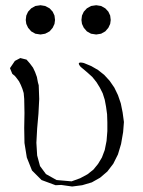

<svg xmlns="http://www.w3.org/2000/svg" viewBox="-20 -716 540 724"><path d="M36.1 -486.3 56.6 -497.1 80.1 -491.2 92.8 -476.6 104.5 -460.9 112.3 -444.3 119.1 -425.8 123 -405.3 126 -394.5 127.9 -342.8 125 -287.1 120.1 -231.4 117.2 -177.7 120.1 -129.9 130.9 -89.8 153.3 -59.6 193.4 -37.1 250 -32.2 282.2 -43.9 309.6 -58.6 332 -76.2 349.6 -97.7 364.3 -122.1 375 -150.4 381.8 -184.6 384.8 -221.7V-254.9L383.8 -285.2L379.9 -313.5L375 -339.8L367.2 -364.3L356.4 -385.7L343.8 -406.2L328.1 -425.8L308.6 -443.4L284.2 -463.9Q265.6 -485.4 295.9 -478.5L324.2 -466.8L349.6 -452.1L373 -433.6L393.6 -411.1L411.1 -385.7L424.8 -357.4L435.5 -326.2L442.4 -292L447.3 -255.9L444.3 -217.8L436.5 -172.9L424.8 -133.8L407.2 -98.6L384.8 -69.3L357.4 -45.9L326.2 -28.3L290 -17.6L252 -12.7L210.9 -18.6L189.5 -17.6L136.7 -37.1L100.6 -73.2L81.1 -122.1L72.3 -176.8L71.3 -233.4L72.3 -290L71.3 -342.8L69.3 -365.2L64.5 -380.9L58.6 -395.5L51.8 -409.2L43.9 -419.9L36.1 -429.7L26.4 -437.5L17.6 -459ZM97.7 -597.7 85.9 -611.3 79.1 -626 77.1 -640.6 79.1 -657.2 85.9 -671.9 97.7 -684.6 113.3 -693.4 132.8 -696.3 150.4 -693.4 167 -684.6 178.7 -671.9 185.5 -657.2 187.5 -640.6 185.5 -626 178.7 -611.3 167 -597.7 150.4 -588.9 132.8 -585.9 113.3 -588.9ZM307.6 -597.7 295.9 -611.3 289.1 -626 287.1 -640.6 289.1 -657.2 295.9 -671.9 307.6 -684.6 323.2 -693.4 342.8 -696.3 361.3 -693.4 377 -684.6 388.7 -671.9 395.5 -657.2 397.5 -640.6 395.5 -626 388.7 -611.3 377 -597.7 361.3 -588.9 342.8 -585.9 323.2 -588.9Z"/></svg>

Font: B2 Hana
Style: Regular
Weight: 500
Version: 2020-08-05; (max)